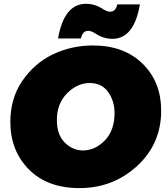

<svg xmlns="http://www.w3.org/2000/svg" viewBox="-20 -948 846 984"><path d="M556 -749Q509.5 -749 469.5 -776Q447.5 -790 431.5 -790Q403.5 -790 394.5 -751H277.5Q308.5 -928.5 420.5 -928.5Q467.5 -928.5 507.5 -901.5Q529.5 -888 544 -888Q573 -888 581 -925.5H697Q667 -749 556 -749ZM387.5 16Q222.5 16 127.8 -80Q33 -176 33 -323.5Q33 -441.5 92.5 -531Q156 -624 251.2 -669.5Q346.5 -715 456.5 -715Q615 -715 710.5 -621.8Q806 -528.5 806 -380.5Q806 -210.5 682.5 -97.2Q559 16 387.5 16ZM404.5 -177Q467.5 -177 517.2 -228.2Q567 -279.5 567 -368.5Q567 -430.5 534.2 -476.5Q501.5 -522.5 439.5 -522.5Q376.5 -522.5 324 -470Q271.5 -417.5 271.5 -333.5Q271.5 -256.5 312.5 -216.8Q353.5 -177 404.5 -177Z"/></svg>

Font: Argentum Sans Black
Style: Italic
Weight: 900
Italic angle: -11°
Designer: Julieta Ulanovsky (font), Cristiano Sobral (main changes and remaster)
Foundry: Julieta Ulanovsky (font), Cristiano Sobral (main changes and remaster)
Version: Version 2.007;June 15, 2022;FontCreator 14.0.0.2814 64-bit; 